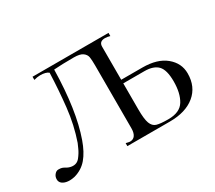

<svg xmlns="http://www.w3.org/2000/svg" viewBox="-125 -649 934 834"><g transform="rotate(-30 341.5 -231.5)"><path d="M17 4Q-1 4 -13.5 -2.5Q-26 -9 -29 -20Q-30 -23 -30 -29Q-30 -42 -21.5 -52Q-13 -62 -3 -62Q9 -62 15 -60Q21 -58 28 -54Q40 -46 55 -44Q80 -41 95 -60Q110 -79 118 -97.5Q126 -116 128 -120Q154 -195 163 -277.5Q172 -360 175 -445Q162 -456 133 -456Q119 -456 102 -451V-467H483V-451Q470 -455 458 -455Q429 -455 429 -429V-263H535Q610 -263 651.5 -228.5Q693 -194 693 -143Q693 -76 647 -38Q601 0 521 0H308V-15Q324 -11 328 -11Q345 -11 353.5 -23.5Q362 -36 362 -58V-374Q362 -402 359.5 -416Q357 -430 343.5 -440Q330 -450 299 -450Q239 -450 199 -447Q195 -245 151 -121Q133 -70 107.5 -40Q82 -10 42 1Q28 4 17 4ZM623 -143Q623 -201 601.5 -223Q580 -245 535 -245H429V-114Q429 -66 437 -44.5Q445 -23 463 -17.5Q481 -12 521 -12Q579 -12 601 -48Q623 -84 623 -143Z"/></g></svg>

Font: Viaoda Libre
Style: Regular
Weight: 400
Designer: Gydient
Version: Version 2.000